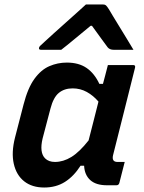

<svg xmlns="http://www.w3.org/2000/svg" viewBox="-20 -826 640 856"><path d="M278 -547Q331 -547 366 -523Q401 -499 423 -452H439Q444 -470 449 -489.5Q454 -509 461 -536H574Q585 -536 582 -524Q558 -427 532 -324.5Q506 -222 484 -134Q477 -104 504 -104H536Q530 -81 524 -57Q518 -33 512 -10Q509 0 499 0H457Q408 0 382.5 -23Q357 -46 355 -87H339Q309 -40 269.5 -15Q230 10 177 10Q123 10 88 -17.5Q53 -45 41.5 -95.5Q30 -146 47 -213L85 -360Q104 -434 133.5 -474.5Q163 -515 200 -531Q237 -547 278 -547ZM181 -120Q197 -104 225 -104Q262 -104 298 -126Q334 -148 375 -200Q386 -243 397 -286Q408 -329 419 -373Q396 -400 367 -416Q338 -432 304 -432Q267 -432 242.5 -412Q218 -392 205 -342L170 -209Q155 -146 181 -120ZM363 -806H440Q448 -806 452.5 -802Q457 -798 466 -784Q471 -775 483.5 -754.5Q496 -734 512.5 -707Q529 -680 545.5 -653Q562 -626 575 -604H487Q469 -604 460 -615Q453 -625 435 -649Q417 -673 390 -711H384Q340 -675 309.5 -649.5Q279 -624 253 -604H163Q152 -604 154 -613Q155 -618 159.5 -622Q164 -626 180 -641Q195 -655 220 -677.5Q245 -700 273 -725Q301 -750 325.5 -772Q350 -794 363 -806Z"/></svg>

Font: Recursive Mn Lnr St SmB
Style: Italic
Weight: 600
Italic angle: -15°
Monospace: yes
Version: Version 1.079;hotconv 1.0.112;makeotfexe 2.5.65598; ttfautoh